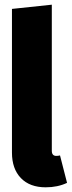

<svg xmlns="http://www.w3.org/2000/svg" viewBox="-20 -781 306 819"><path d="M31 -130V-743L201 -761V-138Q201 -116 220 -116Q228 -116 236 -118L266 -1Q226 18 175 18Q107 18 69 -21.5Q31 -61 31 -130Z"/></svg>

Font: Fira Sans Extra Condensed ExtraBold
Style: Regular
Weight: 800
Width: 1
Designer: Carrois Corporate & Edenspiekermann AG
Foundry: Carrois Corporate GbR & Edenspiekermann AG
Version: Version 4.203